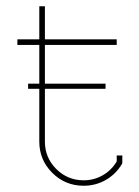

<svg xmlns="http://www.w3.org/2000/svg" viewBox="-20 -591 450 620"><path d="M125 -133.8Q125 -82 161.6 -45.4Q198.2 -8.8 250 -8.8Q283.7 -8.8 312 -25.1Q340.3 -41.5 356.9 -69.8V-88.9H375V-64L374 -62Q355 -29.3 322.3 -10.3Q289.6 8.8 250 8.8Q190.4 8.8 148.7 -33Q106.9 -74.7 106.9 -133.8V-304.2H70.8V-320.8H106.9V-445.8H36.1V-463.9H106.9V-570.8H125V-463.9H356.9V-445.8H125V-320.8H320.8V-304.2H125Z"/></svg>

Font: Rawengulk
Style: Light
Weight: 300
Version: Version 0.92